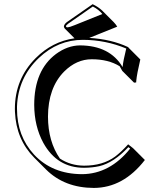

<svg xmlns="http://www.w3.org/2000/svg" viewBox="-20 -840 773 926"><path d="M426.8 -819.8Q454.1 -806.6 472.2 -789.6L528.8 -732.9Q539.1 -722.2 545.4 -711.4L410.6 -657.2Q516.6 -650.9 598.1 -612.8L600.1 -609.9L656.7 -553.2Q640.1 -482.9 637.2 -450.2Q636.7 -445.8 636.7 -442.4L626.5 -441.4L569.8 -498Q563.5 -510.3 557.1 -520.5Q502.9 -554.2 422.4 -554.2Q349.1 -554.2 289.6 -495.1Q211.9 -417 211.4 -277.3Q211.9 -157.2 269 -75.2Q320.3 -41.5 385.3 -41Q475.6 -41 534.7 -84.5Q564 -106.4 598.1 -144L622.1 -125L678.7 -68.4Q574.7 65.9 432.6 66.4Q291 65.9 202.1 -22.5L145.5 -79.1Q58.1 -167 52.2 -299.8Q51.8 -308.1 51.8 -314.9Q51.8 -458.5 151.9 -559.6Q232.4 -640.1 339.4 -655.3L292.5 -702.1Q288.6 -707 288.1 -712.9Q290 -724.1 303.2 -733.9ZM379.9 -647.9Q259.3 -647.9 167 -560.1Q67.4 -465.3 62 -327.1Q62 -320.8 62 -314.9Q62 -184.1 144 -94.7Q231.9 -0.5 376 0Q509.8 -1 607.9 -123.5L599.1 -130.4Q528.8 -55.2 459 -38.6Q426.3 -31.2 385.3 -30.8Q255.4 -30.8 189 -150.9Q145.5 -231 145 -334Q145 -501 250 -579.6Q305.7 -620.6 366.2 -621.1Q509.8 -620.1 571.3 -516.6Q574.2 -547.4 588.9 -606Q489.3 -647.5 379.9 -647.9ZM427.7 -808.6 308.6 -725.6Q297.9 -717.3 297.9 -712.9Q299.8 -709 303.2 -708Q316.4 -708.5 341.3 -719.2L473.6 -772.5Q456.1 -793.9 427.7 -808.6Z"/></svg>

Font: Linux Biolinum Shadow O
Style: Regular
Weight: 400
Designer: Philipp H. Poll
Foundry: Philipp H. Poll
Version: Version 1.0.4